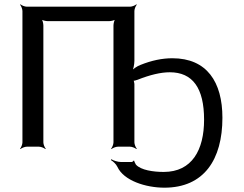

<svg xmlns="http://www.w3.org/2000/svg" viewBox="-20 -680 1133 890"><path d="M739 117C692 117 633 109 610 83C608 80 602 68 602 65H598C598 68 593 71 589 71H541C526 71 505 64 496 58L494 62C503 67 518 80 524 93C553 157 655 190 742 190C926 190 1011 59 1011 -134C1011 -300 939 -410 779 -410C732 -410 683 -400 631 -379C615 -373 594 -359 587 -348L591 -346C598 -356 603 -382 603 -398V-629C603 -638 609 -653 614 -658L612 -660C607 -655 592 -649 583 -649H104C95 -649 80 -655 75 -660L73 -658C78 -653 84 -638 84 -629V-20C84 -11 78 4 73 9L75 11C80 6 95 0 104 0H161C170 0 185 6 190 11L192 9C187 4 181 -11 181 -20V-562C181 -571 177 -588 172 -593L170 -591C175 -586 192 -582 201 -582H486C495 -582 512 -586 517 -591L515 -593C510 -588 506 -571 506 -562V-20C506 -11 500 4 495 9L497 11C502 6 517 0 526 0H583C592 0 607 6 612 11L614 9C609 4 603 -11 603 -20V-291C603 -296 600 -308 597 -310L595 -306C598 -304 612 -308 617 -310C675 -333 725 -345 767 -345C873 -345 926 -272 926 -125C926 15 870 117 739 117Z"/></svg>

Font: Gamestation Storm
Style: Regular
Weight: 400
Designer: Jonas Hecksher
Foundry: Jonas Hecksher, Playtypeª, e-types AS
Version: Version 1.003